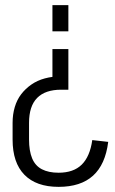

<svg xmlns="http://www.w3.org/2000/svg" viewBox="-20 -560 447 747"><path d="M29 -82Q29 -115 37.5 -143.5Q46 -172 62.5 -193.5Q79 -215 102 -231Q125 -247 154.5 -255Q184 -263 218 -263L184 -237V-369H246V-211H218Q156 -211 124.5 -179Q93 -147 93 -82V-17Q93 27 105 56Q117 85 143 98.5Q169 112 208 112Q266 112 298 80.5Q330 49 339 -15L401 -8Q390 80 342 123.5Q294 167 208 167Q121 167 75 120Q29 73 29 -17ZM184 -438V-540H246V-438Z"/></svg>

Font: Pathway Extreme Condensed ExtraLight
Style: Regular
Weight: 250
Width: 3
Version: Version 1.001;gftools[0.9.26]